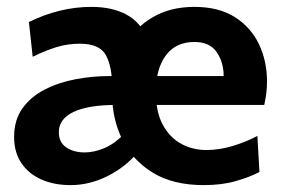

<svg xmlns="http://www.w3.org/2000/svg" viewBox="-20 -528 823 558"><path d="M185 10Q137 10 100 -6.5Q63 -23 42 -54.2Q21 -85.5 21 -130Q21 -179 45 -212.8Q69 -246.5 109 -267.2Q149 -288 198.5 -297.5Q248 -307 299 -307H630Q630 -347 609.8 -376.5Q589.5 -406 545 -406Q491 -406 462 -367Q433 -328 433 -261Q433 -201 454 -163.8Q475 -126.5 508.2 -109.2Q541.5 -92 579 -92Q618 -92 657.2 -104Q696.5 -116 728 -133L734 -28Q705 -13 664.5 -1.5Q624 10 572 10Q483 10 424 -26.2Q365 -62.5 335.5 -122.2Q306 -182 306 -253V-275Q306 -333.5 288 -367.2Q270 -401 212 -401Q178.5 -401 146.8 -391.8Q115 -382.5 75 -363L64 -464Q109 -486 154.2 -497Q199.5 -508 246 -508Q305.5 -508 347.2 -485.8Q389 -463.5 409 -414L345 -401Q374.5 -449 425 -478.5Q475.5 -508 545 -508Q615.5 -508 662.2 -478.5Q709 -449 732.5 -399.8Q756 -350.5 756 -291Q756 -274.5 754 -257.8Q752 -241 748 -223H317Q237 -223 194 -202.8Q151 -182.5 151 -144Q151 -114 172.8 -99.5Q194.5 -85 226 -85Q254.5 -85 284.8 -98.2Q315 -111.5 342 -140L380 -85Q345 -42.5 292.5 -16.2Q240 10 185 10Z"/></svg>

Font: Cabin Resolve
Style: Bold-Resolve
Weight: 700
Designer: Pablo Impallari
Foundry: Pablo Impallari. http://www.impallari.com Igino Marini. http://www.ikern.com
Version: Version 3.001